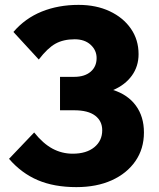

<svg xmlns="http://www.w3.org/2000/svg" viewBox="-20 -751 650 787"><path d="M17 -100 120 -208Q157 -162 195.5 -141.5Q234 -121 278 -121Q334 -121 366.5 -147.5Q399 -174 399 -217Q399 -255 370 -277Q341 -299 284 -299H226V-436H284Q327 -436 351.5 -457Q376 -478 376 -513Q376 -545 351.5 -567.5Q327 -590 286 -590Q240 -590 207.5 -572Q175 -554 139 -507L35 -620Q83 -676 151 -703.5Q219 -731 302 -731Q374 -731 429.5 -705Q485 -679 516.5 -633.5Q548 -588 548 -529Q548 -479 520.5 -441Q493 -403 444 -382Q504 -363 537 -318Q570 -273 570 -208Q570 -141 535 -90.5Q500 -40 438 -12Q376 16 293 16Q202 16 135 -12.5Q68 -41 17 -100Z"/></svg>

Font: Wix Madefor Text ExtraBold
Style: Regular
Weight: 800
Designer: Dalton Maag Ltd
Foundry: Dalton Maag Ltd
Version: Version 3.100